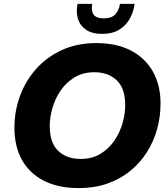

<svg xmlns="http://www.w3.org/2000/svg" viewBox="-20 -953 858 985"><path d="M54 -298Q54 -381.6 82 -459.2Q110 -536.8 164.4 -598.3Q218.8 -659.7 296.9 -695.9Q374.9 -732 474 -732Q577.8 -732 651.5 -693.7Q725.2 -655.5 764.4 -585.8Q803.6 -516.2 803.6 -422Q803.6 -353.7 785.7 -289.7Q767.7 -225.7 732.9 -171Q698 -116.3 646.8 -75Q595.6 -33.7 529.5 -10.8Q463.3 12 383.6 12Q279.8 12 206.1 -25.2Q132.4 -62.4 93.2 -131.7Q54 -201 54 -298ZM235.2 -306.4Q235.2 -220.3 278.7 -179Q322.1 -137.6 393.2 -137.6Q452.5 -137.6 495.3 -163.7Q538.1 -189.7 566.6 -231.5Q595.1 -273.3 608.7 -321.4Q622.4 -369.5 622.4 -413.6Q622.4 -499.7 578.9 -541Q535.5 -582.4 464.4 -582.4Q406.1 -582.4 362.8 -556.3Q319.5 -530.3 291 -488.5Q262.5 -446.7 248.9 -398.6Q235.2 -350.5 235.2 -306.4ZM504.3 -779.2Q451.9 -779.2 421 -800.6Q390.1 -822.1 379.7 -857.2Q369.3 -892.4 378 -933.2H453.2Q446.7 -897.2 460.5 -878Q474.2 -858.8 511.1 -858.8Q551 -858.8 570.2 -878Q589.4 -897.2 595.6 -933.2H670.8Q665.5 -893.2 646.4 -858.2Q627.2 -823.2 592.3 -801.2Q557.3 -779.2 504.3 -779.2Z"/></svg>

Font: Kufam
Style: Italic
Weight: 400
Italic angle: -11°
Designer: Artur Schmal
Foundry: Original Type
Version: Version 1.301; ttfautohint (v1.8.3)